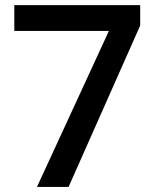

<svg xmlns="http://www.w3.org/2000/svg" viewBox="-20 -733 611 753"><path d="M125 0 407.2 -611.8H36.1V-712.9H529.8V-632.8L249 0Z"/></svg>

Font: f1_58959          
Style: Regular
Weight: 600
Foundry: Ascender Corporation
Version: Version 1.10